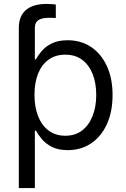

<svg xmlns="http://www.w3.org/2000/svg" viewBox="-20 -752 641 976"><path d="M75.7 -432.6V-610.4Q75.7 -669.9 111.6 -700.9Q147.5 -731.9 214.8 -731.9Q230 -731.9 242.9 -731.2Q255.9 -730.5 263.7 -729V-660.2Q256.3 -661.1 246.8 -661.4Q237.3 -661.6 231.4 -661.6Q192.4 -661.6 174.8 -649.4Q157.2 -637.2 157.2 -610.4V-432.6ZM75.7 204.1V-540H154.3V-450.2H162.1Q172.9 -469.7 191.9 -492.4Q210.9 -515.1 242.9 -531.2Q274.9 -547.4 323.7 -547.4Q391.6 -547.4 442.9 -513.2Q494.1 -479 523.2 -416.3Q552.2 -353.5 552.2 -269Q552.2 -183.6 523.4 -120.8Q494.6 -58.1 443.4 -23.4Q392.1 11.2 324.2 11.2Q276.4 11.2 244.4 -5.1Q212.4 -21.5 193.1 -44.4Q173.8 -67.4 162.6 -87.9H157.2V204.1ZM312 -62Q362.8 -62 397.7 -89.1Q432.6 -116.2 450.9 -163.1Q469.2 -210 469.2 -269.5Q469.2 -328.6 451.2 -375Q433.1 -421.4 397.9 -447.8Q362.8 -474.1 312 -474.1Q261.7 -474.1 226.6 -448.5Q191.4 -422.9 173.3 -377Q155.3 -331.1 155.3 -269.5Q155.3 -208.5 173.6 -161.6Q191.9 -114.7 227.1 -88.4Q262.2 -62 312 -62Z"/></svg>

Font: V-Inter
Style: Regular-375
Weight: 375
Designer: Rasmus Andersson
Foundry: rsms
Version: Version 4.000;git-4146feb